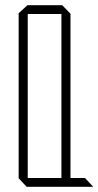

<svg xmlns="http://www.w3.org/2000/svg" viewBox="-20 -721 379 741"><path d="M246 -26 240 -34H217V-667H252V-32ZM83 0 52 -33V-34H308L339 -1V0ZM52 -34V-670L86 -701H87V-34ZM87 -667V-701H220L252 -668V-667Z"/></svg>

Font: Foldit ExtraLight
Style: Regular
Weight: 250
Version: Version 1.003